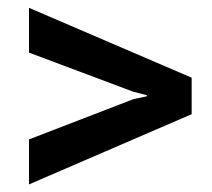

<svg xmlns="http://www.w3.org/2000/svg" viewBox="-20 -513 549 498"><path d="M55.2 -34.7V-151.4L326.2 -255.9L360.8 -263.2V-266.1L326.2 -274.9L55.2 -376.5V-492.7L477.1 -311.5V-216.8Z"/></svg>

Font: Roboto Slab Medium
Style: Regular
Weight: 500
Designer: Google
Version: Version 2.001; ttfautohint (v1.8.3)